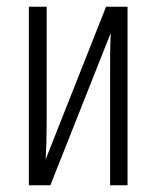

<svg xmlns="http://www.w3.org/2000/svg" viewBox="-20 -552 465 572"><path d="M119 -532H66V0H130L310 -454C308 -416 308 -375 308 -337V0H360V-532H296L116 -77C118 -112 119 -147 119 -181Z"/></svg>

Font: Noto Sans Display Condensed Light
Style: Regular
Weight: 300
Width: 3
Designer: Monotype Design Team
Foundry: Monotype Imaging Inc.
Version: Version 1.900